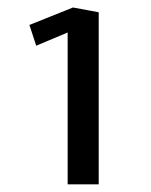

<svg xmlns="http://www.w3.org/2000/svg" viewBox="-20 -723 401 510"><path d="M159.7 -636.7 76.2 -601.6 58.1 -656.7 173.8 -703.1 242.2 -690.4V-233.4H159.7Z"/></svg>

Font: Dhyana
Style: Bold
Weight: 700
Foundry: Vernon Adams
Version: Version 1.002; ttfautohint (v0.8.51-6076)